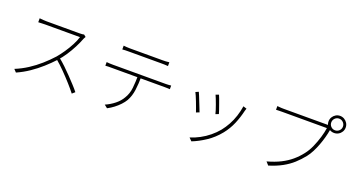

<svg xmlns="http://www.w3.org/2000/svg" viewBox="-54 -1496 4109 2240"><g transform="rotate(20 2000.0 -376.5)"><path d="M773 -662Q770 -657 764.5 -648Q759 -639 757 -633Q738 -582 707 -521.5Q676 -461 638 -403.5Q600 -346 559 -302Q504 -242 440 -185Q376 -128 304 -79Q232 -30 151 6L119 -28Q200 -61 273.5 -108.5Q347 -156 412.5 -214Q478 -272 533 -333Q567 -373 603.5 -426.5Q640 -480 669.5 -536.5Q699 -593 712 -638Q705 -638 672 -638Q639 -638 593 -638Q547 -638 496 -638Q445 -638 399 -638Q353 -638 321.5 -638Q290 -638 283 -638Q267 -638 247 -637Q227 -636 211.5 -635.5Q196 -635 195 -635V-684Q196 -684 211.5 -682.5Q227 -681 247 -679.5Q267 -678 283 -678Q290 -678 320.5 -678Q351 -678 395 -678Q439 -678 487.5 -678Q536 -678 580 -678Q624 -678 655 -678Q686 -678 695 -678Q712 -678 725 -679.5Q738 -681 747 -683ZM572 -330Q615 -295 658 -254Q701 -213 742 -170Q783 -127 819 -88Q855 -49 881 -16L847 14Q812 -31 762 -87Q712 -143 656 -200Q600 -257 545 -303Z M1225 -719Q1245 -717 1262 -715.5Q1279 -714 1303 -714Q1319 -714 1360 -714Q1401 -714 1453.5 -714Q1506 -714 1559 -714Q1612 -714 1653 -714Q1694 -714 1710 -714Q1728 -714 1750.5 -715Q1773 -716 1792 -719V-672Q1772 -674 1750 -674.5Q1728 -675 1710 -675Q1694 -675 1653.5 -675Q1613 -675 1560 -675Q1507 -675 1454.5 -675Q1402 -675 1361 -675Q1320 -675 1304 -675Q1280 -675 1261 -674.5Q1242 -674 1225 -672ZM1104 -471Q1123 -469 1142 -468Q1161 -467 1184 -467Q1195 -467 1233.5 -467Q1272 -467 1328 -467Q1384 -467 1448.5 -467Q1513 -467 1577 -467Q1641 -467 1696.5 -467Q1752 -467 1790 -467Q1828 -467 1838 -467Q1854 -467 1871.5 -468Q1889 -469 1905 -471V-426Q1891 -427 1872.5 -427.5Q1854 -428 1838 -428Q1828 -428 1790 -428Q1752 -428 1696.5 -428Q1641 -428 1577 -428Q1513 -428 1448.5 -428Q1384 -428 1328 -428Q1272 -428 1233.5 -428Q1195 -428 1184 -428Q1161 -428 1142.5 -428Q1124 -428 1104 -426ZM1542 -454Q1542 -363 1531.5 -283Q1521 -203 1486 -140Q1467 -108 1437 -76Q1407 -44 1370.5 -16Q1334 12 1292 34L1253 3Q1315 -24 1367 -65.5Q1419 -107 1448 -158Q1486 -219 1493.5 -294Q1501 -369 1502 -454Z M2466 -562Q2473 -548 2483.5 -518.5Q2494 -489 2506 -456Q2518 -423 2528 -393.5Q2538 -364 2542 -349L2504 -334Q2501 -350 2491.5 -379.5Q2482 -409 2470 -442.5Q2458 -476 2446.5 -504.5Q2435 -533 2428 -548ZM2823 -518Q2820 -510 2817.5 -502Q2815 -494 2813 -488Q2793 -401 2758.5 -319.5Q2724 -238 2668 -168Q2599 -83 2514 -27Q2429 29 2349 60L2314 25Q2374 6 2432 -25Q2490 -56 2541.5 -98Q2593 -140 2634 -190Q2670 -235 2700 -289.5Q2730 -344 2750 -405.5Q2770 -467 2780 -532ZM2233 -513Q2240 -500 2251.5 -470.5Q2263 -441 2277 -406.5Q2291 -372 2303.5 -340Q2316 -308 2323 -290L2284 -275Q2278 -294 2266 -326.5Q2254 -359 2240.5 -394.5Q2227 -430 2214.5 -458Q2202 -486 2196 -497Z M3807 -706Q3807 -676 3828 -655Q3849 -634 3879 -634Q3909 -634 3930.5 -655Q3952 -676 3952 -706Q3952 -736 3930.5 -757.5Q3909 -779 3879 -779Q3849 -779 3828 -757.5Q3807 -736 3807 -706ZM3773 -706Q3773 -736 3787.5 -760Q3802 -784 3826 -798.5Q3850 -813 3879 -813Q3908 -813 3932.5 -798.5Q3957 -784 3971.5 -760Q3986 -736 3986 -706Q3986 -677 3971.5 -653Q3957 -629 3932.5 -615Q3908 -601 3879 -601Q3850 -601 3826 -615Q3802 -629 3787.5 -653Q3773 -677 3773 -706ZM3833 -649Q3829 -641 3827 -634.5Q3825 -628 3823 -614Q3816 -572 3802.5 -522.5Q3789 -473 3770 -422Q3751 -371 3727 -324Q3703 -277 3675 -242Q3629 -184 3575.5 -135.5Q3522 -87 3452 -48.5Q3382 -10 3288 19L3253 -20Q3348 -46 3419 -82Q3490 -118 3544 -164Q3598 -210 3641 -266Q3679 -314 3707.5 -378.5Q3736 -443 3755.5 -508.5Q3775 -574 3782 -626Q3768 -626 3726 -626Q3684 -626 3626 -626Q3568 -626 3504.5 -626Q3441 -626 3383.5 -626Q3326 -626 3286 -626Q3246 -626 3235 -626Q3209 -626 3189.5 -625.5Q3170 -625 3151 -624V-670Q3164 -669 3177 -667.5Q3190 -666 3205 -665.5Q3220 -665 3236 -665Q3244 -665 3275.5 -665Q3307 -665 3353 -665Q3399 -665 3451.5 -665Q3504 -665 3556.5 -665Q3609 -665 3654 -665Q3699 -665 3729.5 -665Q3760 -665 3768 -665Q3776 -665 3784.5 -665.5Q3793 -666 3802 -669Z"/></g></svg>

Font: Noto Sans JP Thin ExtraLight
Style: Regular
Weight: 250
Version: Version 2.004-H2;hotconv 1.0.118;makeotfexe 2.5.65603